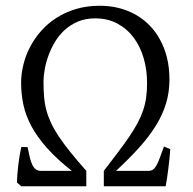

<svg xmlns="http://www.w3.org/2000/svg" viewBox="-20 -650 673 670"><path d="M54.2 0 39.1 -13.2Q39.6 -24.9 40.5 -40Q41.5 -55.2 43.5 -71.5Q45.4 -87.9 48.1 -104.5Q50.8 -121.1 54.2 -136.7H76.2Q80.1 -116.2 84 -100.6Q87.9 -85 93 -74.5Q98.1 -64 105.5 -58.8Q112.8 -53.7 123 -53.7H230.5Q178.2 -95.2 144 -133.5Q109.9 -171.9 89.8 -209.2Q69.8 -246.6 61.8 -283.9Q53.7 -321.3 53.7 -360.8Q53.7 -392.6 61.8 -425Q69.8 -457.5 85.7 -487.5Q101.6 -517.6 124.8 -543.5Q147.9 -569.3 178.5 -588.6Q209 -607.9 246.3 -618.9Q283.7 -629.9 327.6 -629.9Q381.3 -629.9 426 -611.8Q470.7 -593.8 502.9 -560.3Q535.2 -526.9 553.2 -479.2Q571.3 -431.6 571.3 -372.1Q571.3 -328.6 559.6 -289.6Q547.9 -250.5 524.4 -212.4Q501 -174.3 466.1 -135.5Q431.2 -96.7 384.8 -53.7H497.1Q507.3 -53.7 513.9 -58.3Q520.5 -63 526.1 -73Q531.7 -83 537.6 -99.1Q543.5 -115.2 552.2 -138.7L574.2 -129.4Q573.2 -115.2 571.5 -97.9Q569.8 -80.6 567.6 -63.2Q565.4 -45.9 563 -29.3Q560.5 -12.7 558.1 0H342.3V-53.7Q370.6 -90.8 392.8 -120.1Q415 -149.4 431.9 -174.3Q448.7 -199.2 460.4 -221.2Q472.2 -243.2 479.5 -264.9Q486.8 -286.6 490 -309.8Q493.2 -333 493.2 -360.8Q493.2 -405.3 481.7 -445.8Q470.2 -486.3 447.3 -517.6Q424.3 -548.8 390.4 -567.4Q356.4 -585.9 311.5 -585.9Q278.3 -585.9 252 -574.7Q225.6 -563.5 205.6 -545.2Q185.5 -526.9 171.6 -503.4Q157.7 -480 148.9 -455.6Q140.1 -431.2 136 -407.7Q131.8 -384.3 131.8 -366.2Q131.8 -336.9 133.8 -312.7Q135.7 -288.6 141.6 -266.4Q147.5 -244.1 157.7 -221.9Q168 -199.7 184.6 -174.6Q201.2 -149.4 224.9 -120.1Q248.5 -90.8 281.2 -53.7V0Z"/></svg>

Font: Noto Serif Devanagari
Style: Bold
Weight: 700
Designer: Monotype Design Team
Foundry: Monotype Imaging Inc.
Version: Version 1.01